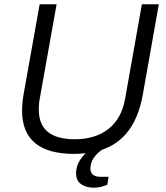

<svg xmlns="http://www.w3.org/2000/svg" viewBox="-20 -706 775 896"><path d="M326.2 12.2Q83 12.2 83 -189.9Q83 -225.6 90.8 -270L165 -686H244.1L167 -253.9Q161.1 -228 161.1 -193.8Q161.1 -56.2 329.1 -56.2Q424.8 -56.2 486.3 -104.5Q547.9 -152.8 564 -246.1L642.1 -686H721.2L646 -262.2Q608.9 -57.6 455.1 -6.8Q401.9 32.2 401.9 80.1Q401.9 119.1 449.2 119.1H486.8L481 155.8Q448.7 169.9 418 169.9Q382.8 169.9 358.9 153.6Q335 137.2 335 103Q335 52.2 379.9 8.8Q350.1 12.2 326.2 12.2Z"/></svg>

Font: Archivo Light
Style: Italic
Weight: 300
Italic angle: -10°
Designer: Hector Gatti
Foundry: Omnibus-Type
Version: Version 2.001